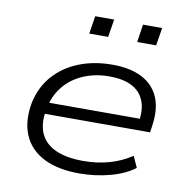

<svg xmlns="http://www.w3.org/2000/svg" viewBox="-79 -774 840 859"><g transform="rotate(10 341.0 -344.5)"><path d="M336 8Q238 8 173.5 -25Q109 -58 83 -120.5Q57 -183 73 -268Q89 -341 134.5 -392Q180 -443 248 -470Q316 -497 400 -497Q479 -497 532.5 -470Q586 -443 609.5 -390Q633 -337 621 -257L617 -228H117L125 -280H585L559 -263Q569 -324 552 -364Q535 -404 495 -423.5Q455 -443 395 -443Q330 -443 276.5 -420Q223 -397 188 -353.5Q153 -310 142 -249L141 -243Q130 -180 150 -137Q170 -94 219 -72Q268 -50 345 -50Q405 -50 460 -65Q515 -80 563 -112L586 -61Q543 -28 476 -10Q409 8 336 8ZM490 -616 502 -697H589L576 -616ZM272 -616 285 -697H371L358 -616Z"/></g></svg>

Font: Nunito Sans 10pt Expanded Light
Style: Italic
Weight: 300
Width: 7
Italic angle: -9°
Designer: Vernon Adams
Foundry: Vernon Adams
Version: Version 3.101;gftools[0.9.27]